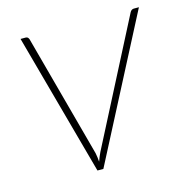

<svg xmlns="http://www.w3.org/2000/svg" viewBox="-80 -568 619 644"><g transform="rotate(-15 229.0 -246.5)"><path d="M46.5 -493H64.5Q69.5 -493 72 -490Q74.5 -487 75.5 -484L190.5 -57.5Q192 -50 193 -42.5Q194 -35 194.5 -27Q200 -43 207 -57.5L426.5 -484Q428.5 -488 432 -490.5Q435.5 -493 439.5 -493H457.5L202 0H181.5Z"/></g></svg>

Font: Lato Thin
Style: Italic
Weight: 200
Italic angle: -7°
Designer: Lukasz Dziedzic
Foundry: tyPoland Lukasz Dziedzic
Version: Version 2.007; 2014-02-27